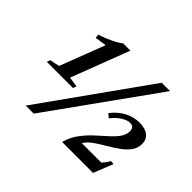

<svg xmlns="http://www.w3.org/2000/svg" viewBox="-153 -1034 1302 1302"><g transform="rotate(45 498.0 -383.0)"><path d="M207 0 749.5 -761.5H829.5L284 0ZM98 -311 107.5 -335.5 176.5 -350 299.5 -669.5 296.5 -672.5 217.5 -660.5 214.5 -688.5Q241.5 -696.5 273.2 -709.5Q305 -722.5 332.8 -737.5Q360.5 -752.5 375.5 -765.5H445.5L285.5 -346.5L358.5 -335.5L349 -311ZM556 0Q571 -56.5 603 -100.5Q635 -144.5 673.5 -180.5Q712 -216.5 748 -248Q784 -279.5 807 -310.8Q830 -342 830 -377Q830 -418 790 -418Q764.5 -418 732 -398.2Q699.5 -378.5 666 -337L639 -360.5Q680.5 -413.5 731.2 -439Q782 -464.5 834.5 -464.5Q889.5 -464.5 919.5 -440.8Q949.5 -417 949.5 -373.5Q949.5 -332.5 925 -300.5Q900.5 -268.5 862.5 -242Q824.5 -215.5 783.2 -191.5Q742 -167.5 707.5 -142.8Q673 -118 656.5 -89H842Q867 -113.5 881.5 -143L908.5 -140.5L852.5 0Z"/></g></svg>

Font: Libre Caslon Text SemiBold Italic
Style: Regular
Weight: 600
Italic angle: -22.583°
Designer: Pablo Impallari, Rodrigo Fuenzalida, Katja Schimmel
Foundry: Pablo Impallari, Rodrigo Fuenzalida
Version: Version 2.000